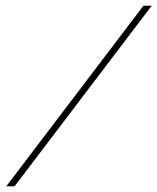

<svg xmlns="http://www.w3.org/2000/svg" viewBox="-20 -589 551 672"><path d="M2 63 482 -569H511L31 63Z"/></svg>

Font: Luxurious Script
Style: Regular
Weight: 400
Designer: Robert E. Leuschke
Foundry: Robert E. Leuschke
Version: Version 1.010; ttfautohint (v1.8.3)